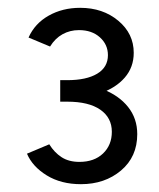

<svg xmlns="http://www.w3.org/2000/svg" viewBox="-20 -832 407 491"><path d="M49 -439 106 -463Q119 -442 137.5 -430Q156 -418 183 -418Q221 -418 243.5 -439.5Q266 -461 266 -495Q266 -531 236.5 -551.5Q207 -572 152 -572H134V-620H149Q201 -620 242.5 -604Q284 -588 307.5 -558.5Q331 -529 331 -489Q331 -431 289.5 -396Q248 -361 187 -361Q136 -361 99.5 -383.5Q63 -406 49 -439ZM134 -627H152Q201 -627 228.5 -643.5Q256 -660 256 -691Q256 -718 235.5 -736.5Q215 -755 182 -755Q159 -755 140 -744.5Q121 -734 108 -713L53 -736Q69 -772 104.5 -792Q140 -812 185 -812Q243 -812 282.5 -779Q322 -746 322 -697Q322 -660 299 -633.5Q276 -607 236.5 -593.5Q197 -580 149 -580H134Z"/></svg>

Font: 寒蝉端黑体 Light
Style: Regular
Weight: 300
Designer: ChillDuanSans {Warren2060}; 
Source Han Sans {Ryoko NISHIZUKA 西塚涼子 (kana, bopomofo & ideographs); Paul D. Hunt (Latin, G
Foundry: ChillType&Adobe
Version: Version 1.300;Glyphs 3.3 (3306)